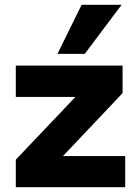

<svg xmlns="http://www.w3.org/2000/svg" viewBox="-20 -782 574 802"><path d="M46 0V-115L295 -377H46V-508H492V-393L243 -130H503V0ZM220 -557 321 -762H488L334 -557Z"/></svg>

Font: Mulish Black
Style: Regular
Weight: 900
Designer: Vernon Adams
Foundry: Vernon Adams
Version: Version 3.603; ttfautohint (v1.8.3)